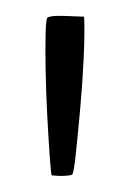

<svg xmlns="http://www.w3.org/2000/svg" viewBox="-20 -805 163 242"><path d="M45 -584Q44 -589 42.5 -610.5Q41 -632 39.5 -660.5Q38 -689 37.5 -717Q37 -745 37.5 -763.5Q38 -782 40 -783Q44 -785 53.5 -785Q63 -785 72.5 -784.5Q82 -784 86 -784Q87 -765 85.5 -732.5Q84 -700 81 -667Q78 -634 75.5 -610.5Q73 -587 71 -585Q70 -584 63.5 -583.5Q57 -583 51 -583.5Q45 -584 45 -584Z"/></svg>

Font: Yanone Kaffeesatz Light
Style: Regular
Weight: 300
Designer: Yanone (Cyrillic: Daniel Pouzeot, Huerta Tipografica, and Cyreal)
Foundry: Yanone
Version: Version 2.003